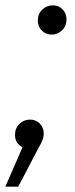

<svg xmlns="http://www.w3.org/2000/svg" viewBox="-46 -550 278 716"><path d="M147 -421Q125 -421 110 -436Q95 -451 95 -473Q95 -498 111.5 -514Q128 -530 151 -530Q173 -530 187.5 -515Q202 -500 202 -478Q202 -453 185.5 -437Q169 -421 147 -421ZM-26 146 38 -1Q10 -15 10 -47Q10 -72 26.5 -88Q43 -104 66 -104Q88 -104 102.5 -89Q117 -74 117 -52Q117 -39 112.5 -27.5Q108 -16 98 1L22 146Z"/></svg>

Font: Montserrat
Style: Italic
Weight: 400
Italic angle: -11.3°
Designer: Julieta Ulanovsky
Foundry: Julieta Ulanovsky
Version: Version 9.000; ttfautohint (v1.8.4.7-5d5b)